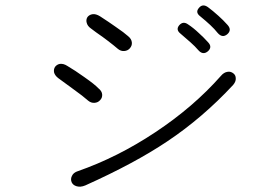

<svg xmlns="http://www.w3.org/2000/svg" viewBox="-20 -751 1040 713"><path d="M230.5 -505.9Q215.8 -515.6 202.1 -513.7Q191.4 -511.7 184.6 -502.9Q178.7 -494.1 180.7 -482.4Q183.6 -470.7 196.3 -460.9Q227.5 -438.5 251 -420.9Q289.1 -393.6 307.6 -377Q318.4 -368.2 331.1 -369.1Q343.8 -370.1 351.6 -378.9Q360.4 -387.7 359.4 -400.4Q358.4 -413.1 344.7 -423.8Q332 -437.5 293 -464.8Q258.8 -489.3 230.5 -505.9ZM351.6 -690.4Q335.9 -700.2 323.2 -698.2Q311.5 -696.3 304.7 -687.5Q298.8 -677.7 301.8 -667Q304.7 -654.3 317.4 -645.5L336.9 -630.9Q365.2 -611.3 378.9 -600.6Q403.3 -582 418 -569.3Q428.7 -560.5 441.4 -561.5Q454.1 -562.5 461.9 -571.3Q470.7 -581.1 469.7 -592.8Q468.8 -606.4 455.1 -617.2Q442.4 -628.9 408.2 -652.3Q384.8 -668.9 351.6 -690.4ZM845.7 -435.5Q856.4 -448.2 855.5 -460Q855.5 -471.7 846.7 -478.5Q836.9 -486.3 825.2 -484.4Q811.5 -482.4 800.8 -469.7Q698.2 -353.5 556.6 -259.8Q417 -167 268.6 -115.2Q252.9 -110.4 247.1 -97.7Q241.2 -85.9 246.1 -74.2Q251 -63.5 263.7 -59.6Q278.3 -54.7 296.9 -62.5Q479.5 -144.5 600.6 -225.6Q732.4 -313.5 845.7 -435.5ZM678.7 -660.2Q660.2 -673.8 645.5 -657.2Q631.8 -640.6 650.4 -626Q673.8 -606.4 687.5 -593.8Q705.1 -578.1 715.8 -565.4Q733.4 -544.9 752 -560.5Q769.5 -576.2 752.9 -593.8Q736.3 -612.3 718.8 -627.9Q698.2 -647.5 678.7 -660.2ZM752 -724.6Q732.4 -738.3 718.8 -721.7Q704.1 -705.1 723.6 -690.4Q746.1 -671.9 760.7 -658.2Q777.3 -642.6 788.1 -628.9Q805.7 -608.4 824.2 -624Q841.8 -639.6 825.2 -658.2Q808.6 -676.8 791 -692.4Q770.5 -710.9 752 -724.6Z"/></svg>

Font: GulimChe
Style: Regular
Weight: 400
Monospace: yes
Version: Version 2.21